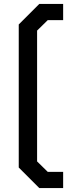

<svg xmlns="http://www.w3.org/2000/svg" viewBox="-20 -836 362 973"><path d="M75 13V-712L179 -816H300V-734H222L168 -681V-18L222 35H300V117H179Z"/></svg>

Font: Chakra Petch Medium
Style: Regular
Weight: 500
Designer: Katatrad Aksorn Co.,Ltd.
Foundry: Cadson Demak Co.,Ltd.
Version: Version 1.000; ttfautohint (v1.6)